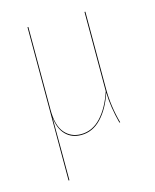

<svg xmlns="http://www.w3.org/2000/svg" viewBox="-108 -591 692 856"><g transform="rotate(-15 238.0 -163.0)"><path d="M391.1 -0.5H387.2Q367.2 -76.2 365.2 -144.5Q341.8 -74.2 302 -32.5Q262.2 9.3 209.5 9.3Q165.5 9.3 138.2 -18.6Q110.8 -46.4 105 -99.6Q105.5 -29.8 105.5 57.6V190.4H101.6V-517.1H105.5V-134.8Q105.5 -62 134.3 -28.3Q163.1 5.4 209.5 5.4Q262.2 5.4 301.5 -36.9Q340.8 -79.1 364.7 -150.9V-151.4V-517.1H368.7V-161.1Q368.7 -81.1 391.1 -0.5Z"/></g></svg>

Font: Fira Sans Compressed Four
Style: Regular
Weight: 100
Width: 1
Designer: Carrois Corporate & Edenspiekermann AG
Foundry: Carrois Corporate GbR & Edenspiekermann AG
Version: Version 4.203;PS 004.203;hotconv 1.0.88;makeotf.lib2.5.64775